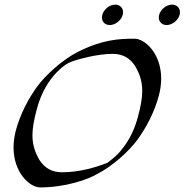

<svg xmlns="http://www.w3.org/2000/svg" viewBox="-20 -816 803 836"><path d="M762 -751.5C763 -755.3 763.5 -759.1 763.5 -762.7C763.5 -781.7 749.6 -795.9 729.4 -795.9C705 -795.9 679.6 -775.9 673.1 -751.5C672 -747.4 671.5 -743.5 671.5 -739.8C671.5 -720.7 685.2 -707 705.6 -707C729.5 -707 755.3 -726.6 762 -751.5ZM514.4 -751.5C515.4 -755.3 515.9 -759.1 515.9 -762.7C515.9 -781.7 502 -795.9 481.9 -795.9C457.5 -795.9 432.1 -775.9 425.5 -751.5C424.4 -747.4 423.9 -743.5 423.9 -739.8C423.9 -720.7 437.6 -707 458.1 -707C482 -707 507.7 -726.6 514.4 -751.5ZM565.7 -647.5C496.9 -647.5 424.1 -643.6 316.6 -588.9C248.6 -553.7 177 -486.8 143.2 -440.9C105.1 -389.6 68.3 -319.8 49.4 -249.5C42.2 -222.4 39 -197.1 39 -173.9C39 -64.5 109.4 0 155 0C263.8 0 363.8 -34.2 404.2 -59.1C471.9 -93.3 543.6 -160.2 577.5 -206.5C615.6 -257.8 652.4 -327.6 671.4 -398.4C678.6 -425.4 681.8 -450.5 681.8 -473.7C681.8 -582.9 611.3 -647.5 565.7 -647.5ZM291.4 -547.4C322.3 -559.1 405 -581.5 470 -581.5C516.3 -581.5 546.3 -562 567.8 -529.3C589.7 -492.4 599.3 -458.7 599.3 -420.2C599.3 -387.8 592.5 -352 580.8 -308.1C566.8 -255.9 546.1 -208 504.5 -158.2C490.7 -141.6 470.4 -124 447.9 -107.4C392.6 -85 321.1 -65.9 250.3 -65.9C204.4 -65.9 174.4 -85.4 152.8 -117.7C130.9 -154.5 121.3 -188.4 121.3 -226.9C121.3 -259.4 128.1 -295.1 139.8 -338.9C153.8 -391.1 174.7 -439.9 215.7 -489.3C234 -508.3 260.2 -536.6 291.4 -547.4Z"/></svg>

Font: Pierce
Style: Oblique
Weight: 400
Italic angle: -15°
Version: Version 0.2.0